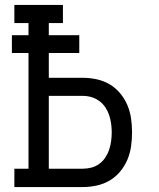

<svg xmlns="http://www.w3.org/2000/svg" viewBox="-20 -755 640 775"><path d="M38 0V-74H95V-541H28V-613H95V-662H38V-735H234V-662H177V-613H300V-541H177V-441H314Q342 -441 370 -435Q398 -429 422 -415Q446 -401 464.5 -379Q483 -357 494 -331Q505 -305 509 -277Q513 -249 513 -221Q513 -192 509 -164Q505 -136 494 -110Q483 -84 464.5 -62Q446 -40 422 -26Q398 -12 370 -6Q342 0 314 0ZM314 -74Q332 -74 349 -78.5Q366 -83 380.5 -93.5Q395 -104 405 -119Q415 -134 420.5 -150.5Q426 -167 428.5 -185Q431 -203 431 -221Q431 -238 428.5 -256Q426 -274 420.5 -290.5Q415 -307 405 -322Q395 -337 380.5 -347.5Q366 -358 349 -363Q332 -368 314 -368H177V-74Z"/></svg>

Font: Iosevka Slab Extended
Style: Regular
Weight: 400
Width: 7
Monospace: yes
Designer: Belleve Invis
Foundry: Belleve Invis
Version: Version 11.1.1; ttfautohint (v1.8.3)